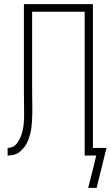

<svg xmlns="http://www.w3.org/2000/svg" viewBox="-20 -755 540 932"><path d="M449 157H408L435 51L447 0H391V-698H136V-315Q136 -291 136.5 -267.5Q137 -244 137 -221Q137 -207 136.5 -192.5Q136 -178 135 -164Q134 -150 132.5 -136Q131 -122 127.5 -108.5Q124 -95 119.5 -81.5Q115 -68 108 -56Q101 -44 91.5 -33Q82 -22 70.5 -14Q59 -6 45 -3Q31 0 17 0V-37Q28 -37 37.5 -40.5Q47 -44 54.5 -51Q62 -58 67.5 -66.5Q73 -75 77.5 -84.5Q82 -94 85 -103.5Q88 -113 90.5 -123.5Q93 -134 94 -144Q95 -154 96 -164Q97 -174 97 -184.5Q97 -195 97 -205Q97 -233 96.5 -260.5Q96 -288 96 -315V-735H431V-37H497Z"/></svg>

Font: Zed Sans Extralight
Style: Regular
Weight: 200
Designer: Belleve Invis
Foundry: Belleve Invis
Version: Version 1.0.0; ttfautohint (v1.8.4)